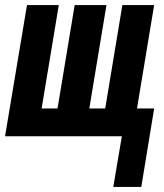

<svg xmlns="http://www.w3.org/2000/svg" viewBox="-29 -540 649 761"><path d="M420 201 454 0H-9L78 -520H204L136 -110H199L267 -520H393L325 -110H388L456 -520H582L514 -110H582L531 201Z"/></svg>

Font: Iosevka SS04 XBd Ex Obl
Style: Regular
Weight: 800
Width: 7
Italic angle: -9°
Monospace: yes
Designer: Belleve Invis
Foundry: Belleve Invis
Version: Version 19.0.0; ttfautohint (v1.8.4)